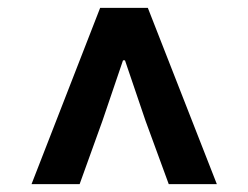

<svg xmlns="http://www.w3.org/2000/svg" viewBox="-20 -780 629 487"><path d="M60 -313H182L240 -474L292 -627H297L349 -474L408 -313H530L355 -760H234Z"/></svg>

Font: Noto Sans CJK JP Bold
Style: Regular
Weight: 700
Designer: Ryoko NISHIZUKA (kana & ideographs); Paul D. Hunt (Latin, Greek & Cyrillic); Wenlong ZHANG (bopomofo); Sandoll Communica
Foundry: Adobe Systems Incorporated
Version: Version 1.004;PS 1.004;hotconv 1.0.82;makeotf.lib2.5.63406